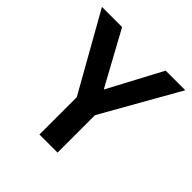

<svg xmlns="http://www.w3.org/2000/svg" viewBox="-183 -848 997 997"><g transform="rotate(45 316.0 -349.0)"><path d="M249 0V-274L10 -698H158L319 -403H321L478 -698H622L382 -275V0Z"/></g></svg>

Font: IBM Plex Sans Thai Looped SemiBold
Style: Regular
Weight: 600
Designer: Mike Abbink, Paul van der Laan, Pieter van Rosmalen, Ben Mitchell, Mark Frömberg
Foundry: Bold Monday
Version: Version 1.1